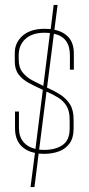

<svg xmlns="http://www.w3.org/2000/svg" viewBox="-20 -679 360 780"><path d="M104 81 122 -58Q85 -65 63 -90Q41 -115 41 -159V-226H57V-159Q57 -124 75 -102.5Q93 -81 124 -74L154 -314Q123 -328 97 -342Q71 -356 55.5 -376.5Q40 -397 40 -430V-464Q40 -506 72 -534Q104 -562 161 -562Q174 -562 186 -561L198 -659H214L201 -558Q237 -551 258.5 -527.5Q280 -504 280 -461V-396H264V-455Q264 -528 199 -542L171 -323Q199 -311 223.5 -295.5Q248 -280 263.5 -256.5Q279 -233 279 -194V-156Q279 -118 262 -95.5Q245 -73 218 -63.5Q191 -54 159 -54Q148 -54 137 -55L120 81ZM56 -437Q56 -404 72.5 -384Q89 -364 112.5 -352Q136 -340 156 -330L183 -545Q173 -546 161 -546Q111 -546 83.5 -521Q56 -496 56 -455ZM263 -194Q263 -228 250 -249Q237 -270 215.5 -283Q194 -296 169 -307L139 -71Q149 -70 159 -70Q206 -70 234.5 -90Q263 -110 263 -156Z"/></svg>

Font: Alumni Sans Pinstripe
Style: Regular
Weight: 400
Designer: Robert E. Leuschke
Foundry: Robert E. Leuschke
Version: Version 1.010; ttfautohint (v1.8.4.7-5d5b)